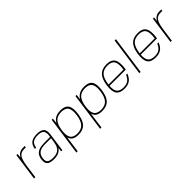

<svg xmlns="http://www.w3.org/2000/svg" viewBox="196 -1906 3311 3311"><g transform="rotate(-45 1851.5 -250.0)"><path d="M157 -250 122 0H90L160 -500H189L181 -419Q226 -510 331 -510H374L369 -479H326Q248 -479 211.5 -427.5Q175 -376 157 -250Z M761 -77Q707 10 572 10Q476 10 438.5 -26Q401 -62 412 -141Q420 -201 447.5 -238Q475 -275 524.5 -293Q574 -311 649 -311H793L797 -340Q807 -416 776 -449.5Q745 -483 664 -483Q582 -483 542 -452Q502 -421 492 -350H461Q473 -434 522 -472Q571 -510 669 -510Q764 -510 802.5 -469Q841 -428 828 -338L781 0H752ZM789 -284H645Q550 -284 502 -250Q454 -216 444 -142Q438 -97 449.5 -70.5Q461 -44 492.5 -31.5Q524 -19 580 -19Q638 -19 678.5 -37.5Q719 -56 743.5 -96Q768 -136 777 -199Z M1241 -510Q1352 -510 1393 -448.5Q1434 -387 1415 -250Q1396 -113 1337.5 -51.5Q1279 10 1168 10Q1095 10 1053 -16Q1011 -42 996 -96L955 200H923L1021 -500H1050L1040 -404Q1098 -510 1241 -510ZM1233 -480Q1137 -480 1086 -425.5Q1035 -371 1018 -250Q1001 -129 1037 -74Q1073 -19 1169 -19Q1264 -19 1315 -74Q1366 -129 1383 -250Q1400 -371 1364.5 -425.5Q1329 -480 1233 -480Z M1820 -510Q1931 -510 1972 -448.5Q2013 -387 1994 -250Q1975 -113 1916.5 -51.5Q1858 10 1747 10Q1674 10 1632 -16Q1590 -42 1575 -96L1534 200H1502L1600 -500H1629L1619 -404Q1677 -510 1820 -510ZM1812 -480Q1716 -480 1665 -425.5Q1614 -371 1597 -250Q1580 -129 1616 -74Q1652 -19 1748 -19Q1843 -19 1894 -74Q1945 -129 1962 -250Q1979 -371 1943.5 -425.5Q1908 -480 1812 -480Z M2141 -209Q2133 -109 2169 -63.5Q2205 -18 2297 -18Q2365 -18 2406 -46Q2447 -74 2477 -142H2508Q2477 -62 2426 -26Q2375 10 2293 10Q2179 10 2137 -51.5Q2095 -113 2114 -250Q2133 -387 2193 -448.5Q2253 -510 2366 -510Q2478 -510 2519.5 -444Q2561 -378 2541 -232L2537 -209ZM2362 -482Q2264 -482 2214 -428Q2164 -374 2146 -251L2144 -237H2509Q2528 -369 2493.5 -425.5Q2459 -482 2362 -482Z M2658 0 2756 -700H2788L2690 0Z M2902 -209Q2894 -109 2930 -63.5Q2966 -18 3058 -18Q3126 -18 3167 -46Q3208 -74 3238 -142H3269Q3238 -62 3187 -26Q3136 10 3054 10Q2940 10 2898 -51.5Q2856 -113 2875 -250Q2894 -387 2954 -448.5Q3014 -510 3127 -510Q3239 -510 3280.5 -444Q3322 -378 3302 -232L3298 -209ZM3123 -482Q3025 -482 2975 -428Q2925 -374 2907 -251L2905 -237H3270Q3289 -369 3254.5 -425.5Q3220 -482 3123 -482Z M3486 -250 3451 0H3419L3489 -500H3518L3510 -419Q3555 -510 3660 -510H3703L3698 -479H3655Q3577 -479 3540.5 -427.5Q3504 -376 3486 -250Z"/></g></svg>

Font: Fivo Sans Thin
Style: Regular
Weight: 250
Foundry: Alexander Slobzheninov
Version: 1.0